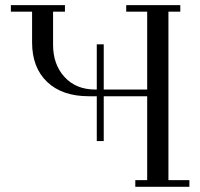

<svg xmlns="http://www.w3.org/2000/svg" viewBox="-20 -722 772 742"><path d="M22 -676.8V-702.1H231V-676.8H185.1V-548.8Q185.1 -472.7 229.5 -424.3Q273.9 -376 348.1 -376H354V-550.8H380.9V-376H548.8V-676.8H467.8V-702.1H676.8V-676.8H630.9V-25.9H711.9V0H502.9V-25.9H548.8V-350.1H380.9V-176.8H354V-350.1H323.2Q220.2 -350.1 162.1 -405.5Q104 -460.9 104 -558.1V-676.8Z"/></svg>

Font: Dehuti
Style: Book
Weight: 400
Version: Version 1.2